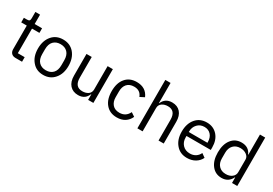

<svg xmlns="http://www.w3.org/2000/svg" viewBox="31 -1635 3612 2542"><g transform="rotate(30 1836.5 -364.0)"><path d="M199.2 0H298.8V-69.8H193.8V-445.8H307.1V-516.1H193.8V-659.2H122.1V-563Q122.1 -536.1 112.5 -526.1Q103 -516.1 77.1 -516.1H28.8V-445.8H113.8V-85Q113.8 -45.9 136 -22.9Q158.2 0 199.2 0Z M626.5 12.2Q731.4 12.2 794.9 -62Q859.9 -136.2 859.9 -257.8Q859.9 -379.4 794.9 -455.1Q731.4 -527.8 626.5 -527.8Q520.5 -527.8 458.5 -455.1Q393.6 -379.4 393.6 -257.8Q393.6 -136.2 458.5 -62Q520.5 12.2 626.5 12.2ZM479.5 -221.2V-294.9Q479.5 -374.5 519.3 -415.8Q559.1 -457 626.5 -457Q693.8 -457 733.6 -415.8Q773.4 -374.5 773.4 -294.9V-221.2Q773.4 -141.6 733.6 -100.3Q693.8 -59.1 626.5 -59.1Q559.1 -59.1 519.3 -100.3Q479.5 -141.6 479.5 -221.2Z M1309.1 -84V0H1389.2V-516.1H1309.1V-159.2Q1309.1 -110.4 1271.5 -84Q1235.8 -60.1 1184.1 -60.1Q1066.4 -60.1 1066.4 -199.2V-516.1H986.3V-185.1Q986.3 -91.8 1033 -39.8Q1079.6 12.2 1160.2 12.2Q1218.8 12.2 1257.3 -18.1Q1284.2 -39.1 1305.2 -84Z M1751 12.2Q1823.2 12.2 1873.5 -19.8Q1923.8 -51.8 1949.2 -109.9L1891.1 -148.9Q1848.1 -59.1 1751 -59.1Q1681.6 -59.1 1644.3 -101.3Q1606.9 -143.6 1606.9 -213.9V-301.8Q1606.9 -372.1 1643.1 -414.1Q1681.2 -457 1751 -457Q1846.7 -457 1877 -373L1944.3 -407.2Q1892.6 -527.8 1751 -527.8Q1642.6 -527.8 1582 -455.1Q1521 -383.8 1521 -257.8Q1521 -132.3 1582 -61Q1643.1 12.2 1751 12.2Z M2062 -740.2V0H2142.1V-357.9Q2142.1 -405.8 2181.2 -432.1Q2216.8 -456.1 2268.1 -456.1Q2385.3 -456.1 2385.3 -316.9V0H2464.8V-331.1Q2464.8 -424.3 2418.7 -476.1Q2372.6 -527.8 2292 -527.8Q2186.5 -527.8 2146 -432.1H2142.1V-740.2Z M2823.7 12.2Q2895 12.2 2948.7 -19.8Q3002.4 -51.8 3027.8 -106L2970.7 -147Q2950.7 -104 2914.1 -81.1Q2877.4 -58.1 2829.1 -58.1Q2758.8 -58.1 2716.8 -103Q2675.8 -147 2675.8 -213.9V-237.8H3046.9V-275.9Q3046.9 -388.2 2986.8 -457Q2923.8 -527.8 2823.7 -527.8Q2717.8 -527.8 2655.8 -455.1Q2591.8 -380.4 2591.8 -257.8Q2591.8 -135.3 2655.8 -62Q2717.8 12.2 2823.7 12.2ZM2823.7 -460.9Q2885.7 -460.9 2923.3 -419.4Q2960.9 -377.9 2960.9 -309.1V-297.9H2675.8V-305.2Q2675.8 -372.1 2717.8 -417Q2758.8 -460.9 2823.7 -460.9Z M3508.8 -84V0H3588.9V-740.2H3508.8V-432.1H3504.9Q3465.3 -527.8 3353.5 -527.8Q3256.8 -527.8 3200.7 -455.1Q3143.6 -382.8 3143.6 -257.8Q3143.6 -133.3 3200.7 -61Q3257.3 12.2 3353.5 12.2Q3458.5 12.2 3504.9 -84ZM3376 -60.1Q3308.6 -60.1 3269.3 -102.3Q3230 -144.5 3230 -213.9V-301.8Q3230 -371.6 3269.3 -413.8Q3308.6 -456.1 3376 -456.1Q3430.7 -456.1 3469.7 -428.2Q3508.8 -400.4 3508.8 -356.9V-165Q3508.8 -117.2 3469.7 -87.9Q3433.1 -60.1 3376 -60.1Z"/></g></svg>

Font: Plexus Sans
Style: Regular
Weight: 400
Version: Version 2.001;PS 002.001;hotconv 1.0.70;makeotf.lib2.5.58329